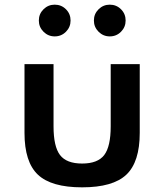

<svg xmlns="http://www.w3.org/2000/svg" viewBox="-20 -787 704 823"><path d="M332 16Q200 16 142.5 -38.2Q85 -92.5 85 -217.5V-512H209.5V-245.5Q209.5 -159 237.2 -122.5Q265 -86 332 -86Q399 -86 426.8 -122.5Q454.5 -159 454.5 -245.5V-512H579V-217.5Q579 -92.5 521.5 -38.2Q464 16 332 16ZM450.5 -631Q422.5 -631 402.5 -651Q382.5 -671 382.5 -699Q382.5 -727.5 402.5 -747.2Q422.5 -767 450.5 -767Q479 -767 498.8 -747.2Q518.5 -727.5 518.5 -699Q518.5 -671 498.8 -651Q479 -631 450.5 -631ZM214.5 -631Q186.5 -631 166.5 -651Q146.5 -671 146.5 -699Q146.5 -727.5 166.5 -747.2Q186.5 -767 214.5 -767Q243 -767 262.8 -747.2Q282.5 -727.5 282.5 -699Q282.5 -671 262.8 -651Q243 -631 214.5 -631Z"/></svg>

Font: Spartan Thin SemiBold
Style: Regular
Weight: 600
Version: Version 1.004